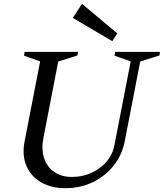

<svg xmlns="http://www.w3.org/2000/svg" viewBox="-20 -972 859 1007"><path d="M324 15Q248 15 194.5 -16.5Q141 -48 118 -103.5Q95 -159 109 -230L194 -668L207 -644L106 -680L109 -700H389L386 -681L268 -644L289 -668L208 -250Q196 -190 211 -143.5Q226 -97 264 -70.5Q302 -44 357 -44Q413 -44 460 -65.5Q507 -87 539 -124.5Q571 -162 580 -210L669 -668L682 -644L581 -680L584 -700H819L816 -681L698 -644L719 -668L634 -230Q620 -159 576 -103.5Q532 -48 466.5 -16.5Q401 15 324 15ZM569 -756 362 -878 410 -952 595 -797Z"/></svg>

Font: Wittgenstein
Style: Italic
Weight: 400
Italic angle: -11°
Designer: Jörg Drees
Foundry: Jörg Drees
Version: Version 1.500